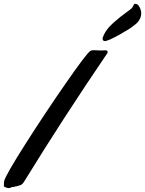

<svg xmlns="http://www.w3.org/2000/svg" viewBox="-31 -973 761 1008"><path d="M533.2 -694.8Q299.8 -351.6 97.2 -22Q86.4 -4.4 78.1 -2Q77.6 -2 73.2 -0.2Q68.8 1.5 59.3 4.2Q49.8 6.8 38.1 8.8Q36.6 9.3 33 9.3Q29.3 9.3 28.3 9.8Q23.9 14.6 13.7 14.6Q11.7 14.6 11.2 14.2Q7.8 14.2 -1.5 10.5Q-10.7 6.8 -10.7 4.9Q-10.7 -19 -8.8 -23.9Q1.5 -58.6 104 -219.5Q206.5 -380.4 312.7 -533.4Q418.9 -686.5 441.4 -704.1Q448.2 -709.5 459.5 -709.5Q468.8 -709.5 481.7 -708.7Q494.6 -708 498.5 -708Q504.9 -708 512.2 -708.5Q519.5 -709 521.5 -709Q534.2 -709 534.2 -699.2Q534.2 -696.3 533.2 -694.8ZM599.6 -883.3Q613.8 -895 632.8 -908.4Q651.9 -921.9 659.2 -928.7Q666.5 -935.5 669.4 -944.3Q672.9 -953.1 678.7 -953.1Q692.4 -953.1 701.4 -936.3Q710.4 -919.4 710.4 -904.3Q710.4 -864.3 669.4 -837.4Q656.2 -824.7 596.2 -791Q536.1 -757.3 518.6 -757.3Q513.2 -757.3 510.3 -761.5Q507.3 -765.6 507.3 -770Q507.3 -774.4 509.8 -779.3Q520.5 -807.6 541.7 -830.8Q563 -854 599.6 -883.3Z"/></svg>

Font: Yellowtail
Style: Regular
Weight: 400
Designer: Astigmatic (AOETI)
Foundry: Astigmatic (AOETI)
Version: Version 1.000